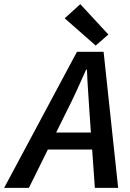

<svg xmlns="http://www.w3.org/2000/svg" viewBox="-78 -903 627 923"><path d="M382 -684 233 -815 308 -883 443 -737ZM241 -365 192 -266H359L352 -365Q349 -416 345.5 -465Q342 -514 340 -568H336Q312 -514 289.5 -465Q267 -416 241 -365ZM-58 0 292 -654H420L490 0H378L365 -184H152L61 0Z"/></svg>

Font: TypoPRO Source Sans Pro
Style: Italic
Weight: 600
Italic angle: -11°
Designer: Paul D. Hunt
Foundry: Adobe Systems Incorporated
Version: Version 1.075;PS 2.000;hotconv 1.0.86;makeotf.lib2.5.63406